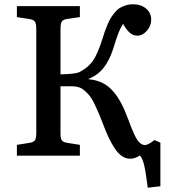

<svg xmlns="http://www.w3.org/2000/svg" viewBox="-20 -729 789 899"><path d="M671.9 149.9Q670.4 139.6 668 122.1Q665.5 104.5 664.1 94.5Q662.6 84.5 660.2 69.8Q657.7 55.2 655.5 46.1Q653.3 37.1 650.1 27.1Q647 17.1 643.1 10.3Q639.2 3.4 634.8 -1Q612.3 14.2 588.9 14.2Q568.8 14.2 550.5 1.5Q532.2 -11.2 516.6 -35.2Q501 -59.1 489.3 -84Q477.5 -108.9 464.8 -142.1Q451.2 -177.7 443.4 -196.3Q435.5 -214.8 423.6 -240Q411.6 -265.1 401.9 -277.6Q392.1 -290 378.4 -302.7Q364.7 -315.4 349.4 -320.3Q334 -325.2 314.9 -325.2H263.2V-106.9Q263.2 -82.5 268.8 -73Q274.4 -63.5 294.9 -60.1L354 -50.8V0H59.1V-50.8L118.2 -60.1Q138.7 -63.5 144.3 -73.7Q149.9 -84 149.9 -108.9V-590.8Q149.9 -617.7 143.8 -627.2Q137.7 -636.7 116.2 -640.1L59.1 -648.9V-700.2H354V-648.9L293 -640.1Q273.4 -636.7 268.3 -626.2Q263.2 -615.7 263.2 -588.9V-380.9Q335.4 -382.3 353 -392.1Q393.1 -412.6 415.3 -444.6Q437.5 -476.6 460.9 -550.8Q467.3 -571.3 471.2 -582.8Q475.1 -594.2 483.2 -613.3Q491.2 -632.3 498 -643.6Q504.9 -654.8 516.1 -668.9Q527.3 -683.1 539.3 -690.7Q551.3 -698.2 567.6 -703.6Q584 -709 603 -709Q640.6 -709 664.3 -688.5Q688 -668 688 -637.2Q688 -608.4 668 -585.2Q647.9 -562 623 -562Q602.1 -562 586.7 -576.4Q571.3 -590.8 556.2 -617.2Q543.5 -597.2 535.2 -576.2Q526.9 -555.2 508.8 -497.1Q492.7 -447.8 466.1 -412.8Q439.5 -377.9 395 -359.9V-357.9Q455.1 -353 494.6 -316.9Q534.2 -280.8 564 -210.9Q571.3 -193.4 580.8 -168.9Q590.3 -144.5 595.9 -129.6Q601.6 -114.7 609.6 -97.9Q617.7 -81.1 624.3 -71.8Q630.9 -62.5 639.9 -56.2Q648.9 -49.8 659.2 -49.8Q673.3 -49.8 703.1 -73.2L731 -61V143.1Z"/></svg>

Font: Literata Book Medium
Style: Regular
Weight: 500
Designer: Latin by Veronika Burian and Jose Scaglione. Greek by Irene Vlachou. Cyrillic by Vera Evstafieva
Foundry: TypeTogether
Version: Version 2.003;PS 002.003;hotconv 1.0.88;makeotf.lib2.5.64775